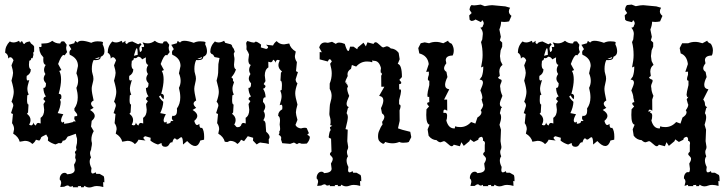

<svg xmlns="http://www.w3.org/2000/svg" viewBox="-20 -621 3150 832"><path d="M390.6 -366.2 397.9 -365.7Q411.1 -365.7 411.1 -373.5ZM241.2 189.5 245.1 172.4Q245.1 162.1 238.8 157.2V153.8Q238.8 144 244.6 136Q250.5 127.9 260.3 127.9Q266.6 127.9 271.5 134.3Q303.7 132.3 303.7 114.7L300.8 92.8Q308.6 80.6 308.6 72.3Q308.6 68.8 306.6 65.9Q305.7 64.5 305.7 61.5Q305.7 59.1 306.6 54.7Q307.6 50.8 307.6 48.3Q307.6 45.9 306.6 44.4Q304.7 42.5 304.7 40Q304.7 34.7 311.5 29.3L309.6 17.1L313.5 -1Q314 -8.8 314 -14.2Q314 -21 313 -23.4Q311 -27.3 308.6 -41.5L278.8 -30.8Q274.4 -30.8 272.2 -27.8Q270 -24.9 268.1 -21.2Q266.1 -17.6 262.5 -14.4Q258.8 -11.2 251.5 -11.2Q249 0 241.7 0Q238.8 0 235.4 -1.5L220.2 4.9Q211.9 2.4 203.6 -1.5Q195.3 -5.4 187.5 -11.7L188.5 -23.9L180.2 -38.1Q157.2 -27.8 157.2 -23.4Q157.2 -19 150.4 -11.7L135.7 -15.6Q130.9 -4.4 120.1 2.9Q107.4 -10.7 87.9 -10.7L65.4 -6.8Q60.1 -28.3 37.1 -42L41 -61Q41 -75.2 32.2 -87.4L36.1 -127L27.8 -130.9L37.6 -162.1Q37.6 -173.3 29.8 -179.7Q39.6 -206.5 39.6 -222.7Q39.6 -238.3 29.8 -271.5Q36.6 -295.9 36.6 -305.2Q36.6 -314.5 29.8 -337.9L38.6 -359.9Q32.2 -373 24.9 -373Q20 -373 15.6 -367.2V-370.1Q15.6 -385.3 2.4 -392.6V-395Q2.4 -421.4 22.5 -441.4Q29.8 -437 38.1 -437Q49.3 -437 62.5 -444.3L66.9 -435.5L72.3 -442.4Q78.6 -440.9 78.6 -438Q78.6 -431.6 86.9 -430.2Q86.9 -438 108.9 -441.4L114.3 -432.6Q125 -425.8 127.9 -418.9V-397Q124 -396.5 124 -390.6Q124 -387.7 125 -383.8L121.1 -368.7L115.7 -369.6Q115.2 -358.9 106.9 -357.9L105.5 -341.3Q105.5 -323.7 113.3 -320.8V-318.4Q113.3 -301.8 95.7 -292L95.2 -283.2Q95.2 -272 100.6 -272L106.9 -274.4Q98.6 -247.1 98.6 -237.3Q98.6 -223.1 104.5 -211.4L98.1 -207.5L97.2 -187.5Q97.2 -168 103.5 -168L101.6 -133.8L96.7 -127.9Q112.3 -116.2 112.3 -101.1Q112.3 -91.3 106.4 -80.1L114.7 -77.6Q123 -77.6 124.5 -90.3Q127.4 -80.1 135.7 -77.1Q138.2 -88.4 146.5 -88.4L156.2 -85.9L155.8 -110.4Q171.4 -120.1 171.4 -145.5L168.5 -169.9L176.3 -182.6L168 -190.9Q170.4 -202.6 179.2 -202.6Q168.5 -217.8 168 -240.2H170.4Q179.2 -240.2 179.2 -258.3V-260.3Q169.4 -270 169.4 -280.3Q169.4 -289.6 176.8 -300.3Q170.9 -308.6 170.9 -318.4Q170.9 -329.1 178.2 -339.8Q167.5 -341.8 167.5 -361.8L168 -372.6L157.7 -385.3Q150.9 -397.9 150.9 -407.7L149.4 -418L154.8 -417Q160.2 -417 160.2 -421.4L159.2 -432.1L175.8 -433.1Q192.4 -433.1 206.5 -444.3Q220.7 -432.6 238.3 -432.6L242.2 -433.6Q242.2 -441.9 252 -441.9L258.3 -441.4L269 -427.2L266.6 -414.1Q266.6 -405.3 271 -395.5L259.8 -380.9L255.9 -382.8Q246.1 -382.8 231.9 -343.8L246.1 -317.4L236.8 -313.5Q244.6 -299.8 244.6 -276.9Q244.6 -251 234.4 -214.4H235.4Q246.1 -214.4 246.1 -201.7L244.6 -190.9Q242.7 -192.4 241.7 -192.4Q240.2 -192.4 240.2 -190.4Q240.2 -187 243.2 -179.7Q242.2 -156.2 230 -130.9L254.4 -126Q244.6 -108.9 244.6 -99.6Q244.6 -92.3 250.5 -89.8L257.8 -93.8V-84.5Q275.9 -85.9 297.4 -92.3L296.9 -94.7L309.1 -95.2Q301.8 -101.1 301.8 -108.9L303.7 -117.7L307.6 -117.2Q314.9 -117.2 314.9 -122.1Q314.9 -127.9 302.7 -141.6L302.2 -150.9Q316.9 -170.9 316.9 -199.2Q316.9 -217.8 311 -240.2Q318.4 -254.9 318.4 -270.5Q318.4 -286.6 311 -303.2L317.9 -335Q317.9 -368.7 282.2 -383.8L280.8 -392.6Q280.8 -402.3 289.1 -407.7L277.8 -426.8L301.8 -433.6L305.7 -443.8L315.9 -436.5Q320.8 -444.3 335 -444.3Q350.1 -444.3 375.5 -435.5Q387.7 -441.9 403.3 -441.9Q419.9 -441.9 426.3 -438.5L424.8 -428.7Q432.6 -413.6 432.6 -397.9Q432.6 -380.9 416.5 -375Q416 -360.4 394.5 -360.4L385.7 -360.8Q377.9 -345.7 377.9 -321.8Q377.9 -309.6 381.3 -299.8Q384.8 -290 384.8 -279.8Q384.8 -273.9 383.5 -268.8Q382.3 -263.7 381.1 -258.8Q379.9 -253.9 378.7 -248.5Q377.4 -243.2 377.4 -235.8Q377.4 -227.5 379.6 -215.1Q381.8 -202.6 385.7 -185.5Q374.5 -179.7 374.5 -171.9Q374.5 -164.1 385.7 -153.8L370.1 -144.5Q390.6 -132.3 390.6 -118.7Q390.6 -108.4 377.4 -97.2L374.5 -72.8L386.2 -52.7Q376 -35.6 376 -16.6Q376 -9.3 377.9 -3.4Q378.4 -1.5 378.4 1.5Q378.4 7.8 375.5 20.5Q375.5 27.3 372.8 32Q370.1 36.6 370.1 43Q370.1 50.8 374.5 61.5Q368.7 68.8 368.7 79.6Q368.7 92.3 376.5 107.4L375 120.1Q375 130.9 381.8 130.9Q386.2 130.9 394.5 125.5L397 132.3H411.6L426.8 141.1Q432.1 141.1 432.1 163.1V169.4L426.8 168L427.7 189.5Q412.1 185.1 399.9 185.1Q390.1 185.1 382.3 188.2Q374.5 191.4 367.2 191.4Q355.5 191.4 346.2 184.1L342.3 190.4H330.6L331.1 185.1L316.9 186L318.8 190.4H295.9L295.4 184.6Q290.5 188 285.2 188Q281.2 188 279.1 185.3Q276.9 182.6 272.9 182.6Q268.1 182.6 258.3 188Z M506.9 -444.3 511.3 -435.5 524.4 -444.3 523 -438Q523 -431.6 531.3 -430.2Q531.3 -438 553.2 -441.4L578.6 -429.2L588.4 -434.1L593.3 -427.2Q584 -421.4 584 -409.2L586.4 -395.5Q595.2 -398 595.2 -407.7L593.8 -418L599.1 -417Q604.5 -417 604.5 -421.4Q604.5 -426.3 597.7 -437.5Q609.4 -433.1 620.1 -433.1Q636.7 -433.1 650.9 -444.3Q665.1 -432.6 682.6 -432.6L686.5 -433.6Q686.5 -441.9 696.3 -441.9L702.6 -441.4L713.4 -427.2L710.9 -414.1Q710.9 -405.3 715.3 -395.5L704.1 -380.9L700.2 -382.8Q690.4 -382.8 676.3 -343.8L690.4 -317.4L681.2 -313.5Q689 -299.8 689 -276.9Q689 -251 678.7 -214.4Q690.4 -214.4 690.4 -201.7L689 -190.9Q680.7 -196.3 675.8 -207.5L669.4 -203.6Q671.4 -194.4 687.5 -179.7Q686.5 -156.3 674.3 -130.9L698.7 -126Q689 -108.9 689 -99.6Q689 -92.3 694.8 -89.9L702.2 -93.8V-84.5Q720.2 -86 720.2 -93.8L719.7 -96.2L731.9 -96.7Q724.6 -102.6 724.6 -110.4L726.6 -119.2L730.5 -118.7Q747.1 -118.7 747.1 -141.6L746.6 -150.9Q761.2 -170.9 761.2 -199.2Q761.2 -217.8 755.4 -240.2Q762.7 -254.9 762.7 -270.5Q762.7 -286.6 755.4 -303.2L762.2 -335Q762.2 -368.7 726.6 -383.8L725.1 -392.6Q725.1 -402.3 733.4 -407.7L722.2 -426.8L746.1 -433.6L750 -443.8L760.3 -436.5Q765.1 -444.3 779.3 -444.3Q794.4 -444.3 819.8 -435.5Q832 -441.9 847.7 -441.9Q864.3 -441.9 870.6 -438.5L869.1 -428.7Q877 -413.6 877 -398Q877 -380.9 860.8 -375Q860.4 -360.4 838.9 -360.4L830.1 -360.8Q822.3 -345.7 822.3 -321.8Q822.3 -309.6 825.7 -299.8Q829.1 -290 829.1 -279.8Q829.1 -273.4 825.4 -258.8Q821.8 -244.2 821.8 -235.9Q821.8 -221.7 830.1 -185.6Q818.9 -179.7 818.9 -171.9Q818.9 -164.1 830.1 -153.8L814.5 -144.5Q835 -132.3 835 -118.7Q835 -108.4 821.8 -97.2Q826.7 -79.1 834 -79.1Q838.4 -79.1 843.8 -84.5Q843.8 -66.4 851.6 -66.4L855.5 -67.4Q864.7 -55.2 864.7 -27.9L864.3 -15.7L848.1 -12.2Q840.3 11.7 825.2 11.7Q811 11.7 791 -9.8L773 5.3Q773 -26.4 765.6 -26.4Q762.2 -26.4 756.6 -21.3Q751 -16.1 747.6 -16.1Q744.1 -16.1 742 -18.8Q739.8 -21.5 737.3 -21.5Q731.9 -21.5 726.6 -3.9L723.6 -4.4Q717.8 -4.4 712.7 5.3Q707.5 15.1 696.3 15.1Q680.2 15.1 679.7 -1.5L664.6 5.3Q646.5 0 631.9 -11.7L632.8 -24L609.4 -30.8Q601.6 -27.9 601.6 -23.5Q601.6 -19.1 610.4 -12.2L580.1 -15.7Q575.2 -4.4 564.5 3.4Q551.8 -10.8 532.2 -10.8L509.8 -6.9Q504.4 -28.3 481.5 -42L485.4 -61.1Q485.4 -75.2 476.6 -87.4L480.5 -127L472.2 -130.9L482 -162.1Q482 -173.4 474.1 -179.7Q483.9 -206.6 483.9 -222.7Q483.9 -238.3 474.1 -271.5Q481 -295.9 481 -305.2Q481 -314.5 474.1 -337.9L482.9 -359.9Q476.6 -373.1 469.3 -373.1Q464.4 -373.1 460 -367.2Q460 -385.3 446.8 -392.6Q446.8 -421.4 466.8 -441.4Q474.1 -437 482.4 -437Q493.7 -437 506.9 -444.3ZM577.7 -375.5Q572.3 -368.7 565.4 -368.7L560.1 -369.6Q559.6 -358.9 551.3 -357.9L549.8 -341.3Q549.8 -323.7 557.6 -320.8Q557.6 -301.8 540.1 -292L539.6 -283.2Q539.6 -272 544.9 -272L551.3 -274.4Q543 -247.1 543 -237.3Q543 -223.2 548.8 -211.4L542.5 -207.5L541.5 -187.5Q541.5 -168 547.9 -168L545.9 -133.8L541 -127.9Q556.7 -116.2 556.7 -101.1Q556.7 -91.3 550.8 -80.1L559.1 -77.7Q567.4 -77.7 568.9 -90.4Q571.8 -80.1 580.1 -77.2Q582.5 -88.4 590.8 -88.4L600.6 -86L600.1 -110.4Q615.7 -120.1 615.7 -145.5L612.8 -169.9L620.6 -182.6L612.3 -190.9Q614.8 -202.7 623.6 -202.7Q612.8 -217.8 612.3 -240.2H614.8Q623.6 -240.2 623.6 -260.3Q613.8 -270 613.8 -280.3Q613.8 -289.6 621.1 -300.3Q615.3 -308.6 615.3 -318.4Q615.3 -329.1 622.6 -339.8Q611.8 -341.8 611.8 -361.8L612.3 -372.6L595.7 -363.8Q590.3 -375 577.7 -375.5ZM572.8 -412.1Q568.9 -412.1 560.1 -379.4L576.7 -383.3Q576.7 -412.1 572.8 -412.1ZM855.5 -373.5 835 -366.2 842.3 -365.7Q855.5 -365.7 855.5 -373.5Z M954.1 -6.8Q948.7 -28.3 925.8 -42L929.7 -61Q929.7 -75.2 920.9 -87.4L924.8 -127L916.5 -130.9L926.3 -162.1Q926.3 -173.3 918.5 -179.7Q928.2 -206.5 928.2 -222.7Q928.2 -238.3 918.5 -271.5Q925.3 -295.9 925.3 -305.2L926.3 -343.3L931.2 -369.6L913.6 -373Q908.7 -373 906.5 -379.2Q904.3 -385.3 896 -387.7L891.1 -395Q891.1 -421.4 911.1 -441.4Q918.5 -437 926.8 -437Q938 -437 951.2 -444.3L955.6 -435.5L975.6 -430.2Q985.4 -429.2 986.8 -418L993.2 -409.2L997.6 -395.5Q993.2 -393.6 993.2 -386.7Q993.2 -383.3 994.1 -378.4Q996.1 -371.1 996.1 -364.7Q996.1 -361.3 995.6 -357.9L994.1 -341.3Q994.1 -323.7 1002 -320.8V-318.4Q995.6 -300.3 983.9 -287.6V-283.2Q989.7 -282.2 989.7 -276.4Q989.7 -274.4 989.3 -272L994.1 -264.6Q987.3 -247.1 987.3 -237.3Q987.3 -223.1 993.2 -211.4L986.8 -207.5L985.8 -187.5Q985.8 -168 992.2 -168L990.2 -133.8L985.4 -127.9Q1001 -116.2 1001 -101.1Q1001 -91.3 995.1 -80.1Q998.5 -79.6 1002.4 -73.2Q1004.4 -69.8 1009.3 -69.8Q1013.2 -69.8 1019 -71.8L1024.4 -77.1Q1026.9 -88.4 1035.2 -88.4L1044.9 -85.9L1044.4 -110.4Q1060.1 -120.1 1060.1 -145.5L1057.1 -169.9L1064.9 -182.6L1056.6 -190.9Q1059.1 -202.6 1067.9 -202.6Q1057.1 -217.8 1056.6 -240.2H1059.1Q1067.9 -240.2 1067.9 -258.3V-260.3Q1058.1 -270 1058.1 -280.3Q1058.1 -289.6 1065.4 -300.3Q1059.6 -308.6 1059.6 -318.4Q1059.6 -329.1 1066.9 -339.8Q1056.2 -341.8 1056.2 -361.8L1059.1 -384.8Q1058.1 -390.6 1047.9 -407.2Q1048.3 -412.1 1048.3 -415.5V-420.9Q1047.4 -426.3 1046.9 -432.1V-433.1Q1046.9 -438.5 1052.2 -443.4Q1072.3 -436.5 1079.6 -436.5Q1083 -436.5 1084 -438Q1085.4 -440.4 1088.4 -440.4Q1091.3 -440.4 1095.2 -438.5Q1103.5 -434.1 1111.3 -427.7L1110.4 -415.5L1133.8 -408.7Q1141.6 -411.6 1141.6 -416Q1141.6 -420.4 1132.8 -427.2L1163.1 -423.8Q1168 -435.1 1178.7 -442.9Q1191.4 -428.7 1210.9 -428.7L1233.4 -432.6Q1238.8 -411.1 1261.7 -397.5L1257.8 -378.4Q1257.8 -364.3 1266.6 -352.1L1262.7 -312.5L1271 -308.6L1261.2 -277.3Q1261.2 -266.1 1269 -259.8Q1259.3 -232.9 1259.3 -216.8Q1259.3 -201.2 1269 -168Q1262.2 -143.6 1262.2 -134.3Q1262.2 -125 1269 -101.6L1260.3 -79.6Q1266.6 -66.4 1284.2 -64.5Q1293.5 -67.4 1300.3 -67.4Q1305.2 -67.4 1309.1 -65.9L1318.8 -43.5Q1312.5 -40.5 1312.5 -37.6Q1312.5 -35.2 1318.8 -32.7L1322.8 -27.8Q1322.3 -13.2 1309.6 1Q1302.7 2 1295.9 2Q1290.5 2 1284.7 1.5Q1281.2 -1 1277.3 -1Q1272.5 -1 1267.1 3.9L1253.9 -3.4L1237.3 2.4L1203.1 -0.5L1197.8 -16.1L1198.7 -24.4Q1196.3 -34.2 1187.5 -36.1Q1190.9 -42.5 1190.9 -45.9V-47.4Q1189.9 -48.3 1189.9 -49.3Q1189.9 -51.3 1192.4 -54.7Q1193.8 -56.6 1193.8 -62.5Q1193.8 -69.3 1191.9 -81.5L1193.4 -98.1Q1193.4 -115.7 1185.5 -118.7V-121.1Q1185.5 -137.7 1203.1 -147.5L1203.6 -156.2Q1203.6 -167.5 1198.2 -167.5L1191.9 -165Q1200.2 -192.4 1200.2 -202.1Q1200.2 -216.3 1194.3 -228L1200.7 -231.9L1201.7 -252Q1201.7 -271.5 1195.3 -271.5L1197.3 -305.7L1202.1 -311.5Q1186.5 -323.2 1186.5 -338.4Q1186.5 -348.1 1192.4 -359.4L1184.1 -361.8Q1175.8 -361.8 1174.3 -349.1Q1171.4 -359.4 1163.1 -362.3Q1160.6 -351.1 1152.3 -351.1L1142.6 -353.5L1143.1 -329.1Q1127.4 -319.3 1127.4 -293.9L1130.4 -269.5L1122.6 -256.8L1130.9 -248.5Q1128.4 -236.8 1119.6 -236.8Q1130.4 -221.7 1130.9 -199.2H1128.4Q1119.6 -199.2 1119.6 -181.2V-179.2Q1129.4 -169.4 1129.4 -159.2Q1129.4 -149.9 1122.1 -139.2Q1127.9 -130.9 1127.9 -121.1Q1127.9 -110.4 1120.6 -99.6Q1131.3 -97.7 1131.3 -77.6L1133.3 -50.3Q1148.4 -37.1 1148.4 -26.9Q1148.4 -22 1144.5 -17.6L1145 2.9Q1134.8 -0.5 1113.8 -2.4Q1111.8 -3.4 1109.4 -3.4Q1103 -3.4 1092.3 4.9L1076.2 -11.7L1077.1 -23.9L1053.7 -30.8L1037.6 -9.3L1024.4 -15.6Q1019.5 -4.4 1008.8 2.9Q996.1 -10.7 976.6 -10.7L964.8 -5.4Z M1354.5 184.6 1358.4 167.5Q1358.4 157.2 1352.1 152.3V148.9Q1352.1 139.2 1357.9 131.1Q1363.8 123 1373.5 123Q1379.9 123 1384.8 129.4Q1417 127.4 1417 109.9L1414.1 87.9Q1421.9 75.7 1421.9 67.4Q1421.9 64 1419.9 61Q1418 58.1 1415.8 55.9Q1413.6 53.7 1411.6 51.5Q1409.7 49.3 1409.7 46.9Q1409.7 41.5 1416.5 36.1L1414.6 -20Q1404.3 -23.4 1404.3 -27.3Q1404.3 -29.3 1406.5 -41Q1408.7 -52.7 1411.1 -54.7Q1412.6 -55.7 1412.6 -57.6Q1412.6 -58.6 1412.1 -60.1Q1410.2 -63 1409.7 -69.8L1419.9 -76.2Q1411.1 -77.6 1411.1 -80.1V-81.1Q1412.6 -84.5 1412.6 -91.3Q1412.6 -103 1411.1 -108.6Q1409.7 -114.3 1408.2 -119.6Q1407.2 -122.6 1407.2 -128.4Q1407.2 -132.3 1407.7 -137.2Q1408.7 -149.9 1408.7 -156.7Q1408.7 -167.5 1412.8 -180.9Q1417 -194.3 1417 -205.6Q1417 -221.7 1408.7 -235.8V-258.8Q1417.5 -279.8 1417.5 -303.2Q1417.5 -319.8 1410.6 -344.7L1418 -355Q1413.1 -364.3 1408.7 -364.3Q1404.3 -364.3 1400.4 -354.5L1365.2 -363.8V-395.5L1374.5 -394.5L1363.3 -415Q1369.1 -437 1389.2 -437L1400.9 -435.5L1418.9 -439.9L1435.5 -430.7Q1440.4 -436.5 1450.7 -436.5Q1460 -436.5 1474.1 -430.7Q1482.9 -399.9 1489.3 -399.9Q1493.2 -399.9 1497.1 -418.9H1511.7L1527.8 -407.7L1530.8 -415.5L1555.2 -436L1565.4 -419.9L1572.3 -437.5L1598.6 -430.7Q1602.1 -438 1607.9 -438Q1611.3 -438 1615.7 -434.6Q1620.1 -431.2 1624.8 -426.8Q1629.4 -422.4 1633.5 -418.9Q1637.7 -415.5 1641.1 -415.5L1655.3 -420.4Q1664.1 -420.4 1673.3 -411.1Q1693.8 -410.2 1707.5 -392.1L1711.9 -364.3L1703.6 -344.2Q1721.7 -340.8 1721.7 -287.1L1710.4 -274.9Q1718.8 -266.6 1718.8 -262.2Q1718.8 -256.8 1709.5 -256.3L1710 -232.9L1713.4 -233.9Q1717.8 -233.9 1717.8 -225.6Q1717.8 -217.8 1709.5 -187V-168.5Q1715.8 -168 1715.8 -160.6Q1715.8 -154.3 1711.4 -142.6L1711.9 -97.2L1704.6 -64.9Q1716.3 -59.6 1757.8 -49.8L1762.2 -26.9L1751.5 -5.9Q1745.1 -2.4 1726.1 -2.4Q1716.8 -2.4 1710.4 -5.9Q1696.3 0 1681.2 0Q1665.5 0 1648.9 -5.9Q1645.5 2 1640.6 2Q1638.7 2 1636.7 0.5Q1628.9 -3.4 1623.5 -10Q1618.2 -16.6 1618.2 -29.8Q1618.2 -44.4 1623 -54.2Q1629.4 -71.3 1637.7 -81.5L1635.7 -92.8Q1645.5 -105.5 1645.5 -114.3Q1645.5 -123 1635.3 -129.9L1630.9 -152.3Q1641.1 -172.9 1641.1 -186Q1641.1 -202.6 1623 -205.6L1645.5 -245.1H1632.3L1631.8 -293.5Q1634.8 -295.9 1634.8 -299.3Q1634.8 -302.2 1632.8 -306.2Q1631.8 -305.2 1631.3 -305.2Q1629.4 -305.2 1629.4 -314.9L1630.9 -326.2Q1622.6 -357.4 1601.6 -357.4H1598.1L1594.2 -360.4L1592.8 -351.1Q1584.5 -354.5 1570.3 -354.5Q1543 -354.5 1523.4 -332.5L1504.9 -339.4L1501 -322.8Q1485.8 -313.5 1485.8 -299.3L1486.8 -291.5Q1476.1 -272 1476.1 -263.2H1481.9Q1480.5 -260.3 1480.5 -258.8Q1480.5 -257.8 1481.4 -257.3Q1482.9 -256.3 1484.6 -254.9Q1486.3 -253.4 1486.3 -250Q1487.8 -247.6 1487.8 -245.6Q1487.8 -244.1 1486.8 -243.2Q1484.4 -241.2 1484.4 -237.8Q1484.4 -225.1 1493.2 -205.6Q1481.9 -180.2 1481.9 -171.9Q1481.9 -158.7 1491.7 -157.2L1487.3 -151.9L1481.9 -130.4Q1487.3 -123.5 1487.3 -112.8Q1487.3 -100.6 1477.1 -61.5L1486.8 -59.1L1484.9 -9.3L1488.8 15.6Q1488.8 22.5 1486.1 27.1Q1483.4 31.7 1483.4 38.1Q1483.4 45.9 1487.8 56.6Q1481.9 64 1481.9 74.7Q1481.9 87.4 1489.7 102.5L1488.3 115.2Q1488.3 126 1495.1 126Q1499.5 126 1507.8 120.6L1510.3 127.4H1524.9L1540 136.2Q1545.4 136.2 1545.4 158.2V164.6L1540 163.1L1541 184.6Q1525.4 180.2 1513.2 180.2Q1503.4 180.2 1495.6 183.3Q1487.8 186.5 1480.5 186.5Q1468.8 186.5 1459.5 179.2L1455.6 185.5H1443.8L1444.3 180.2L1430.2 181.2L1432.1 185.5H1409.2L1408.7 179.7Q1403.8 183.1 1398.4 183.1Q1394.5 183.1 1392.3 180.4Q1390.1 177.7 1386.2 177.7Q1381.3 177.7 1371.6 183.1Z M2067.9 -289.6Q2074.2 -308.1 2074.2 -330.1V-333L2064.5 -328.6Q2071.3 -360.8 2071.3 -382.3Q2071.3 -413.6 2064.5 -438.5L2069.8 -450.2L2072.3 -474.1Q2072.3 -488.8 2061.5 -501Q2072.8 -502 2072.8 -510.3Q2076.2 -515.1 2076.2 -520Q2076.2 -526.9 2069.3 -533.7L2064.5 -524.9L2040.5 -536.6Q2032.7 -530.3 2022 -530.3L2015.1 -535.2L2013.2 -554.2L2023.9 -564.5L2014.6 -578.6Q2016.1 -593.8 2023.4 -599.1Q2029.8 -597.7 2035.6 -597.7Q2040 -597.7 2044.9 -598.6L2063 -601.1L2080.6 -594.2Q2101.6 -598.6 2112.8 -598.6L2169.9 -593.3L2190.4 -587.4Q2185.1 -579.1 2185.1 -571.8Q2185.1 -561 2196.3 -552.2L2186 -528.3Q2175.3 -525.9 2165 -525.9Q2158.2 -525.9 2151.4 -526.9Q2151.4 -511.7 2144 -493.2L2150.4 -461.4L2146 -446.3L2156.2 -436.5V-418.9L2149.4 -402.8L2146.5 -377.9L2149.4 -356.4L2157.7 -339.8Q2143.6 -330.1 2143.6 -310.1L2146 -291.5Q2139.2 -288.6 2137.7 -281.7Q2139.2 -282.2 2140.1 -282.2Q2142.6 -282.2 2142.6 -280.8Q2142.6 -278.8 2145.8 -278.1Q2148.9 -277.3 2151.4 -275.9Q2153.8 -274.4 2153.8 -271Q2153.8 -266.6 2150.4 -259.8Q2147 -252.9 2147 -246.6L2148.4 -237.8Q2148.4 -225.1 2157.2 -205.6Q2146 -180.2 2146 -171.9Q2146 -158.7 2155.8 -157.2L2151.4 -151.9L2146 -130.4Q2151.4 -123.5 2151.4 -112.8Q2151.4 -100.6 2144.5 -80.1L2150.9 -59.1L2148.9 -9.3L2152.8 15.6Q2152.8 22.5 2150.1 27.1Q2147.5 31.7 2147.5 38.1Q2147.5 45.9 2151.9 56.6Q2146 64 2146 74.7Q2146 87.4 2153.8 102.5L2152.3 115.2Q2152.3 126 2159.2 126Q2163.6 126 2171.9 120.6L2174.3 127.4H2189L2204.1 136.2Q2209.5 136.2 2209.5 158.2V164.6L2204.1 163.1L2205.1 184.6Q2189.5 180.2 2177.2 180.2Q2167.5 180.2 2159.7 183.3Q2151.9 186.5 2144.5 186.5Q2132.8 186.5 2123.5 179.2L2119.6 185.5H2107.9L2108.4 180.2L2094.2 181.2L2096.2 185.5H2073.2L2072.8 179.7Q2067.9 183.1 2062.5 183.1Q2058.6 183.1 2056.4 180.4Q2054.2 177.7 2050.3 177.7Q2045.4 177.7 2036.6 184.6H2018.6L2022.5 167.5Q2022.5 157.2 2016.1 152.3V148.9Q2016.1 139.2 2022 131.1Q2027.8 123 2037.6 123Q2043.9 123 2048.8 129.4Q2081.1 127.4 2081.1 109.9L2078.1 87.9Q2085.9 75.7 2085.9 67.4Q2085.9 64 2084 61Q2082 58.1 2079.8 55.9Q2077.6 53.7 2075.7 51.5Q2073.7 49.3 2073.7 46.9Q2073.7 41.5 2080.6 36.1V7.3Q2081.5 3.4 2081.5 0Q2081.5 -9.3 2072.8 -11.2Q2073.2 -13.7 2073.2 -16.1Q2073.2 -24.9 2066.9 -28.3Q2052.7 -25.4 2052.7 -16.6V-15.6L2033.2 -5.9L2017.1 -17.1L2014.2 -9.3L1989.7 11.2L1979.5 -4.9L1972.7 12.7L1946.3 5.9Q1942.4 12.7 1937 12.7Q1933.6 12.7 1929.2 9.3Q1924.8 5.9 1920.2 1.7Q1915.5 -2.4 1911.1 -5.9Q1906.7 -9.3 1903.3 -9.3L1889.2 -4.4Q1880.9 -4.4 1871.6 -13.7Q1851.1 -14.6 1837.4 -32.7L1833 -60.5L1841.3 -80.6Q1827.1 -83.5 1827.1 -123L1828.1 -147.5L1839.4 -159.7Q1831.1 -168 1831.1 -172.4Q1831.1 -177.7 1840.3 -178.2L1839.8 -201.7L1834.5 -200.7Q1832 -200.7 1832 -210.4Q1832 -219.2 1840.3 -252.4V-271Q1834 -271.5 1834 -278.8Q1834 -285.2 1838.4 -296.9V-310.5L1826.7 -309.6L1837.9 -343.3Q1833.5 -379.9 1796.9 -389.6L1792.5 -412.6L1803.2 -433.6L1820.3 -437.5L1839.4 -433.6Q1853 -439.5 1869.1 -439.5Q1883.8 -439.5 1900.9 -433.6L1921.9 -444.8Q1921.9 -438 1937.5 -431.2Q1946.3 -417 1946.3 -402.3Q1946.3 -389.6 1941.4 -380.4Q1911.6 -379.9 1911.6 -359.9L1914.1 -346.7Q1904.3 -334 1904.3 -325.2Q1904.3 -315.9 1914.6 -309.6L1918.9 -287.1Q1908.7 -266.6 1908.7 -253.4Q1908.7 -236.8 1926.8 -233.9L1904.3 -189.5H1917.5L1918 -141.1Q1911.6 -146 1907.2 -146Q1901.4 -146 1901.4 -136.2L1901.9 -131.3L1908.2 -132.3Q1917.5 -132.3 1917.5 -119.6Q1917.5 -107.4 1914.1 -98.6Q1923.3 -64.5 1948.2 -64.5H1950.7L1952.1 -73.7Q1960.4 -70.3 1974.6 -70.3Q2001.5 -70.3 2021.5 -92.3L2040 -85.4L2048.8 -111.8Q2064 -121.1 2065.9 -130.9Q2066.4 -132.8 2066.4 -134.3Q2066.4 -139.2 2063 -143.1Q2073.7 -157.7 2073.7 -166.5Q2073.7 -169.9 2071.8 -172.4L2066.9 -190.4Q2070.3 -192.9 2070.3 -196.8Q2070.3 -209 2061.5 -229Q2072.8 -254.4 2072.8 -262.7Q2072.8 -275.9 2058.1 -275.9Z M2284.2 -444.3 2288.6 -435.5 2301.8 -444.3 2300.3 -438Q2300.3 -431.6 2308.6 -430.2Q2308.6 -438 2330.6 -441.4L2356 -429.2L2365.7 -434.1L2370.6 -427.2Q2361.3 -421.4 2361.3 -409.2L2363.8 -395.5Q2372.6 -398 2372.6 -407.7L2371.1 -418L2376.5 -417Q2381.9 -417 2381.9 -421.4Q2381.9 -426.3 2375 -437.5Q2386.7 -433.1 2397.5 -433.1Q2414.1 -433.1 2428.2 -444.3Q2442.4 -432.6 2460 -432.6L2463.9 -433.6Q2463.9 -441.9 2473.6 -441.9L2480 -441.4L2490.7 -427.2L2488.3 -414.1Q2488.3 -405.3 2492.7 -395.5L2481.5 -380.9L2477.6 -382.8Q2467.8 -382.8 2453.6 -343.8L2467.8 -317.4L2458.5 -313.5Q2466.3 -299.8 2466.3 -276.9Q2466.3 -251 2456.1 -214.4Q2467.8 -214.4 2467.8 -201.7L2466.3 -190.9Q2458 -196.3 2453.1 -207.5L2446.8 -203.6Q2448.7 -194.4 2464.9 -179.7Q2463.9 -156.3 2451.7 -130.9L2476.1 -126Q2466.3 -108.9 2466.3 -99.6Q2466.3 -92.3 2472.2 -89.9L2479.5 -93.8V-84.5Q2497.6 -86 2497.6 -93.8L2497.1 -96.2L2509.3 -96.7Q2502 -102.6 2502 -110.4L2503.9 -119.2L2507.8 -118.7Q2524.4 -118.7 2524.4 -141.6L2523.9 -150.9Q2538.6 -170.9 2538.6 -199.2Q2538.6 -217.8 2532.7 -240.2Q2540 -254.9 2540 -270.5Q2540 -286.6 2532.7 -303.2L2539.6 -335Q2539.6 -368.7 2503.9 -383.8L2502.5 -392.6Q2502.5 -402.3 2510.8 -407.7L2499.5 -426.8L2523.4 -433.6L2527.4 -443.8L2537.6 -436.5Q2542.5 -444.3 2556.6 -444.3Q2571.8 -444.3 2597.2 -435.5Q2609.4 -441.9 2625 -441.9Q2641.6 -441.9 2648 -438.5L2646.5 -428.7Q2654.3 -413.6 2654.3 -398Q2654.3 -380.9 2638.2 -375Q2637.7 -360.4 2616.2 -360.4L2607.4 -360.8Q2599.6 -345.7 2599.6 -321.8Q2599.6 -309.6 2603 -299.8Q2606.4 -290 2606.4 -279.8Q2606.4 -273.4 2602.8 -258.8Q2599.1 -244.2 2599.1 -235.9Q2599.1 -221.7 2607.4 -185.6Q2596.2 -179.7 2596.2 -171.9Q2596.2 -164.1 2607.4 -153.8L2591.8 -144.5Q2612.3 -132.3 2612.3 -118.7Q2612.3 -108.4 2599.1 -97.2Q2604 -79.1 2611.3 -79.1Q2615.7 -79.1 2621.1 -84.5Q2621.1 -66.4 2628.9 -66.4L2632.8 -67.4Q2642.1 -55.2 2642.1 -27.9L2641.6 -15.7L2625.5 -12.2Q2617.7 11.7 2602.5 11.7Q2588.4 11.7 2568.4 -9.8L2550.3 5.3Q2550.3 -26.4 2543 -26.4Q2539.6 -26.4 2533.9 -21.3Q2528.3 -16.1 2524.9 -16.1Q2521.5 -16.1 2519.3 -18.8Q2517.1 -21.5 2514.7 -21.5Q2509.3 -21.5 2503.9 -3.9L2501 -4.4Q2495.1 -4.4 2490 5.3Q2484.9 15.1 2473.6 15.1Q2457.5 15.1 2457 -1.5L2441.9 5.3Q2423.8 0 2409.2 -11.7L2410.2 -24L2386.7 -30.8Q2378.9 -27.9 2378.9 -23.5Q2378.9 -19.1 2387.7 -12.2L2357.4 -15.7Q2352.6 -4.4 2341.8 3.4Q2329.1 -10.8 2309.6 -10.8L2287.1 -6.9Q2281.8 -28.3 2258.8 -42L2262.7 -61.1Q2262.7 -75.2 2253.9 -87.4L2257.8 -127L2249.5 -130.9L2259.3 -162.1Q2259.3 -173.4 2251.5 -179.7Q2261.3 -206.6 2261.3 -222.7Q2261.3 -238.3 2251.5 -271.5Q2258.3 -295.9 2258.3 -305.2Q2258.3 -314.5 2251.5 -337.9L2260.3 -359.9Q2253.9 -373.1 2246.6 -373.1Q2241.7 -373.1 2237.3 -367.2Q2237.3 -385.3 2224.1 -392.6Q2224.1 -421.4 2244.2 -441.4Q2251.5 -437 2259.8 -437Q2271 -437 2284.2 -444.3ZM2355 -375.5Q2349.6 -368.7 2342.8 -368.7L2337.4 -369.6Q2336.9 -358.9 2328.6 -357.9L2327.2 -341.3Q2327.2 -323.7 2335 -320.8Q2335 -301.8 2317.4 -292L2316.9 -283.2Q2316.9 -272 2322.3 -272L2328.6 -274.4Q2320.3 -247.1 2320.3 -237.3Q2320.3 -223.2 2326.2 -211.4L2319.8 -207.5L2318.9 -187.5Q2318.9 -168 2325.2 -168L2323.3 -133.8L2318.4 -127.9Q2334 -116.2 2334 -101.1Q2334 -91.3 2328.1 -80.1L2336.4 -77.7Q2344.7 -77.7 2346.2 -90.4Q2349.1 -80.1 2357.4 -77.2Q2359.9 -88.4 2368.2 -88.4L2377.9 -86L2377.5 -110.4Q2393.1 -120.1 2393.1 -145.5L2390.2 -169.9L2398 -182.6L2389.7 -190.9Q2392.1 -202.7 2400.9 -202.7Q2390.2 -217.8 2389.7 -240.2H2392.1Q2400.9 -240.2 2400.9 -260.3Q2391.1 -270 2391.1 -280.3Q2391.1 -289.6 2398.5 -300.3Q2392.6 -308.6 2392.6 -318.4Q2392.6 -329.1 2399.9 -339.8Q2389.2 -341.8 2389.2 -361.8L2389.7 -372.6L2373.1 -363.8Q2367.7 -375 2355 -375.5ZM2350.1 -412.1Q2346.2 -412.1 2337.4 -379.4L2354 -383.3Q2354 -412.1 2350.1 -412.1ZM2632.8 -373.5 2612.3 -366.2 2619.6 -365.7Q2632.8 -365.7 2632.8 -373.5Z M3034.7 -171.9Q3034.7 -158.7 3044.4 -157.2L3040 -151.9L3034.7 -130.4Q3040 -123.5 3040 -112.8Q3040 -100.6 3033.2 -80.1L3039.6 -59.1L3037.6 -9.3L3041.5 15.6Q3041.5 22.5 3038.8 27.1Q3036.1 31.7 3036.1 38.1Q3036.1 45.9 3040.5 56.6Q3034.7 64 3034.7 74.7Q3034.7 87.4 3042.5 102.5L3041 115.2Q3041 126 3047.9 126Q3052.2 126 3060.5 120.6L3063 127.4H3077.6L3092.8 136.2Q3098.1 136.2 3098.1 158.2V164.6L3092.8 163.1L3093.8 184.6Q3078.1 180.2 3065.9 180.2Q3056.2 180.2 3048.3 183.3Q3040.5 186.5 3033.2 186.5Q3021.5 186.5 3012.2 179.2L3008.3 185.5H2996.6L2997.1 180.2L2982.9 181.2L2984.9 185.5H2961.9L2961.4 179.7L2946.3 184.6L2950.2 167.5Q2950.2 157.2 2943.8 152.3V148.9Q2943.8 139.2 2949.7 130.9Q2954.1 125 2959.5 125H2962.9Q2963.4 125.5 2963.9 125.5Q2969.7 125.5 2969.7 109.9L2966.8 87.9Q2974.6 75.7 2974.6 67.4Q2974.6 64 2972.7 61Q2970.7 58.1 2968.5 55.9Q2966.3 53.7 2964.4 51.5Q2962.4 49.3 2962.4 46.9Q2962.4 41.5 2969.2 36.1V7.3Q2970.2 3.4 2970.2 0Q2970.2 -9.3 2961.4 -11.2Q2961.9 -13.7 2961.9 -16.1Q2961.9 -24.9 2955.6 -28.3Q2941.4 -25.4 2941.4 -16.6V-15.6L2921.9 -5.9L2905.8 -17.1L2902.8 -9.3L2878.4 11.2L2868.2 -4.9L2861.3 12.7L2835 5.9Q2831.1 12.7 2825.7 12.7Q2822.3 12.7 2817.9 9.3Q2813.5 5.9 2808.8 1.7Q2804.2 -2.4 2799.8 -5.9Q2795.4 -9.3 2792 -9.3L2777.8 -4.4Q2769.5 -4.4 2760.3 -13.7Q2739.7 -14.6 2726.1 -32.7L2721.7 -60.5L2730 -80.6Q2715.8 -83.5 2715.8 -123L2716.8 -147.5L2728 -159.7Q2719.7 -168 2719.7 -172.4Q2719.7 -177.7 2729 -178.2L2724.6 -196.8Q2724.6 -209 2715.8 -229Q2727.1 -254.4 2727.1 -262.7Q2727.1 -275.9 2712.4 -275.9L2722.2 -289.6Q2728.5 -308.1 2728.5 -330.1V-333L2718.8 -328.6Q2725.6 -360.8 2725.6 -382.3Q2725.6 -413.6 2718.8 -438.5L2724.1 -450.2L2726.6 -474.1Q2726.6 -488.8 2715.8 -501Q2727.1 -502 2727.1 -510.3Q2730.5 -515.1 2730.5 -520Q2730.5 -526.9 2723.6 -533.7L2718.8 -524.9L2695.8 -530.3L2689 -535.2L2687 -554.2L2697.8 -564.5L2688.5 -578.6Q2689.9 -593.8 2697.3 -599.1L2717.3 -601.1L2734.9 -594.2Q2755.9 -598.6 2767.1 -598.6L2824.2 -593.3L2844.7 -587.4Q2839.4 -579.1 2839.4 -571.8Q2839.4 -561 2850.6 -552.2L2840.3 -528.3Q2829.6 -525.9 2819.3 -525.9Q2812.5 -525.9 2805.7 -526.9Q2805.7 -511.7 2798.3 -493.2L2804.7 -461.4L2800.3 -446.3L2810.5 -436.5V-418.9L2803.7 -402.8L2800.8 -377.9L2803.7 -356.4L2812 -339.8Q2797.9 -330.1 2797.9 -310.1L2800.3 -291.5Q2793.5 -288.6 2792 -281.7Q2793.5 -282.2 2794.4 -282.2Q2796.9 -282.2 2796.9 -280.8Q2796.9 -278.8 2800 -278.1Q2803.2 -277.3 2805.7 -275.9Q2808.1 -274.4 2808.1 -271Q2808.1 -266.6 2804.7 -259.8Q2801.3 -252.9 2801.3 -246.6L2802.7 -237.8Q2802.7 -225.1 2811.5 -205.6L2806.2 -189.5L2806.6 -141.1Q2800.3 -146 2795.9 -146Q2790 -146 2790 -136.2L2799.3 -140.1L2796.9 -132.3Q2806.2 -132.3 2806.2 -119.6Q2806.2 -107.4 2802.7 -98.6Q2812 -64.5 2836.9 -64.5H2839.4L2840.8 -73.7Q2849.1 -70.3 2863.3 -70.3Q2890.1 -70.3 2910.2 -92.3L2928.7 -85.4L2937.5 -111.8Q2952.6 -121.1 2954.6 -130.9Q2955.1 -132.8 2955.1 -134.3Q2955.1 -139.2 2951.7 -143.1Q2962.4 -157.7 2962.4 -166.5Q2962.4 -169.9 2960.4 -172.4L2955.6 -190.4L2962.9 -201.7L2957.5 -200.7L2955.1 -210.4Q2955.1 -219.2 2963.4 -252.4V-271Q2957 -271.5 2957 -278.8Q2957 -285.2 2961.4 -296.9V-310.5L2949.7 -309.6L2960.9 -343.3Q2956.5 -379.9 2929.7 -389.6L2925.3 -412.6L2936 -433.6H2962.4Q2976.1 -439.5 2992.2 -439.5Q3006.8 -439.5 3023.9 -433.6L3044.9 -444.8Q3044.9 -438 3060.5 -431.2Q3069.3 -417 3069.3 -402.3Q3069.3 -389.6 3064.5 -380.4Q3034.7 -379.9 3034.7 -359.9L3037.1 -346.7Q3027.3 -334 3027.3 -325.2Q3027.3 -315.9 3037.6 -309.6L3042 -287.1Q3031.7 -266.6 3031.7 -253.4Q3031.7 -236.8 3049.8 -233.9L3027.3 -189.5Q3034.7 -180.2 3034.7 -171.9Z"/></svg>

Font: Truetypewriter PolyglOTT
Style: Regular
Weight: 400
Designer: Sergey Beatoff a.k.a. Sam_T
Version: Version 3.76